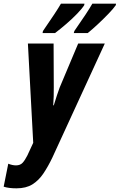

<svg xmlns="http://www.w3.org/2000/svg" viewBox="-89 -786 652 1046"><path d="M1 240Q-42 240 -69 231L-44 106Q-21 115 -2 115Q21 115 34 101Q47 87 60 61L92 -8L63 -549H203L204 -310Q204 -286 203.5 -261Q203 -236 201 -212H204Q212 -238 221 -266Q230 -294 236 -309L337 -549H482L196 73Q173 121 147.5 159Q122 197 87.5 218.5Q53 240 1 240ZM316 -617Q390 -723 414 -766H543L542 -758Q529 -739 502 -711Q475 -683 444.5 -654.5Q414 -626 389 -606H313ZM145 -617Q219 -724 243 -766H371L370 -758Q358 -739 331.5 -711.5Q305 -684 272.5 -656Q240 -628 211 -606H143Z"/></svg>

Font: Noto Sans ExtraCondensed ExtraBold
Style: Italic
Weight: 800
Width: 2
Italic angle: -12°
Designer: Monotype Design Team
Foundry: Monotype Imaging Inc.
Version: Version 2.013; ttfautohint (v1.8.4.7-5d5b)